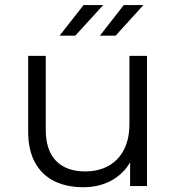

<svg xmlns="http://www.w3.org/2000/svg" viewBox="-20 -751 712 775"><path d="M316.5 4.7Q248.8 4.7 198.7 -20.1Q148.7 -44.9 121.2 -95.1Q93.7 -145.4 93.7 -220.5V-525.5H164.7V-227.9Q164.7 -144.3 206.2 -101.7Q247.7 -59.1 323.4 -59.1Q378.2 -59.1 418.4 -81.7Q458.6 -104.4 480.5 -147.3Q502.4 -190.3 502.4 -249.6V-525.5H573.4V0H505.2V-143.7L516.3 -117.5Q491.4 -60.1 438.9 -27.7Q386.3 4.7 316.5 4.7ZM383.3 -607 479.6 -730.6H558.9L446.6 -607ZM220.5 -607 317.3 -730.6H396.7L283.8 -607Z"/></svg>

Font: Montserrat Alternates Thin
Style: Regular
Weight: 100
Designer: Julieta Ulanovsky
Foundry: Julieta Ulanovsky
Version: Version 9.000